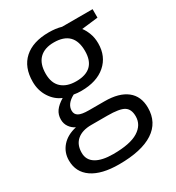

<svg xmlns="http://www.w3.org/2000/svg" viewBox="-187 -657 922 1008"><g transform="rotate(-30 274.0 -152.5)"><path d="M523.9 -535.2V-483.9L424.8 -472.2Q438.5 -455.1 449.2 -427.5Q460 -399.9 460 -365.2Q460 -286.6 406.2 -239.7Q352.5 -192.9 258.8 -192.9Q234.9 -192.9 213.9 -196.8Q162.1 -169.4 162.1 -127.9Q162.1 -106 180.2 -95.5Q198.2 -85 242.2 -85H336.9Q423.8 -85 470.5 -48.3Q517.1 -11.7 517.1 58.1Q517.1 147 445.8 193.6Q374.5 240.2 237.8 240.2Q132.8 240.2 75.9 201.2Q19 162.1 19 90.8Q19 42 50.3 6.3Q81.5 -29.3 138.2 -42Q117.7 -51.3 103.8 -70.8Q89.8 -90.3 89.8 -116.2Q89.8 -145.5 105.5 -167.5Q121.1 -189.5 154.8 -210Q113.3 -227.1 87.2 -268.1Q61 -309.1 61 -361.8Q61 -449.7 113.8 -497.3Q166.5 -544.9 263.2 -544.9Q305.2 -544.9 338.9 -535.2ZM97.2 89.8Q97.2 133.3 133.8 155.8Q170.4 178.2 238.8 178.2Q340.8 178.2 389.9 147.7Q439 117.2 439 64.9Q439 21.5 412.1 4.6Q385.3 -12.2 311 -12.2H213.9Q158.7 -12.2 127.9 14.2Q97.2 40.5 97.2 89.8ZM141.1 -363.8Q141.1 -307.6 172.9 -278.8Q204.6 -250 261.2 -250Q379.9 -250 379.9 -365.2Q379.9 -485.8 259.8 -485.8Q202.6 -485.8 171.9 -455.1Q141.1 -424.3 141.1 -363.8Z"/></g></svg>

Font: f07686384
Style: Regular
Weight: 400
Foundry: Ascender Corporation
Version: Version 1.10